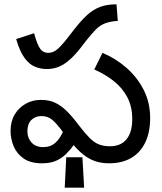

<svg xmlns="http://www.w3.org/2000/svg" viewBox="-20 -745 751 890"><path d="M197 -425Q168 -425 141.5 -436Q115 -447 93 -477.5Q71 -508 55 -564L138 -591Q153 -536 167 -518Q181 -500 203 -500Q223 -500 240.5 -512.5Q258 -525 290 -565L321 -605Q355 -649 383.5 -675Q412 -701 444 -713Q476 -725 520 -725L526 -648Q491 -646 467.5 -637Q444 -628 424.5 -608.5Q405 -589 379 -556L356 -526Q328 -490 303 -468Q278 -446 252.5 -435.5Q227 -425 197 -425ZM485 12Q437 12 401.5 -6Q366 -24 336 -56Q306 -88 273 -131Q244 -171 223 -189Q202 -207 172 -207Q144 -207 125.5 -189Q107 -171 107 -136Q107 -105 126.5 -84Q146 -63 180 -63Q214 -63 236.5 -83Q259 -103 275 -141L328 -81Q309 -54 288 -33Q267 -12 240.5 0Q214 12 175 12Q122 12 90 -10Q58 -32 43.5 -66.5Q29 -101 29 -138Q29 -182 48 -214Q67 -246 99 -264Q131 -282 170 -282Q206 -282 234 -269.5Q262 -257 289 -230.5Q316 -204 348 -161Q375 -126 396 -105Q417 -84 439 -75.5Q461 -67 490 -67Q540 -67 566.5 -99.5Q593 -132 593 -193Q593 -251 570 -294.5Q547 -338 507 -369.5Q467 -401 417 -423L455 -500Q517 -474 567 -430Q617 -386 646.5 -327.5Q676 -269 676 -198Q676 -132 653.5 -85Q631 -38 588.5 -13Q546 12 485 12ZM280 125 287 -16H362L370 125Z"/></svg>

Font: telugu25
Style: Book
Weight: 400
Designer: Jelle Bosma - Monotype Design Team
Foundry: Monotype Imaging Inc.
Version: Version 2.003